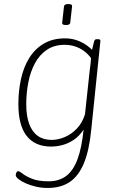

<svg xmlns="http://www.w3.org/2000/svg" viewBox="-20 -719 586 951"><path d="M216 212Q186 212 158 205.5Q130 199 107.5 189Q85 179 71.5 168Q58 157 58 149Q58 143 61 136Q64 129 70 129Q77 129 92.5 141.5Q108 154 139 166.5Q170 179 221 179Q273 179 308 152.5Q343 126 364 69.5Q385 13 394 -77Q373 -45 345.5 -26.5Q318 -8 289 -0.5Q260 7 233 7Q193 7 162.5 -6.5Q132 -20 111.5 -46.5Q91 -73 81 -112.5Q71 -152 71 -203Q71 -269 84 -328Q97 -387 125 -432Q153 -477 197 -503Q241 -529 302 -529Q328 -529 351 -522.5Q374 -516 395.5 -503.5Q417 -491 436 -472Q438 -481 441 -493.5Q444 -506 446 -513Q448 -521 451.5 -523Q455 -525 463 -525H465Q473 -525 475.5 -522Q478 -519 477 -513L432 -77Q422 25 396 88.5Q370 152 326 182Q282 212 216 212ZM236 -26Q267 -26 300.5 -40Q334 -54 361 -82.5Q388 -111 401 -153L424 -367Q426 -383 428 -399Q430 -415 431 -431Q415 -453 394.5 -467.5Q374 -482 350.5 -489.5Q327 -497 300 -497Q249 -497 212.5 -472.5Q176 -448 153.5 -406.5Q131 -365 120.5 -312Q110 -259 110 -202Q110 -145 124.5 -105.5Q139 -66 167 -46Q195 -26 236 -26ZM307 -595Q296 -595 291.5 -598Q287 -601 288 -607L297 -687Q297 -692 302 -695.5Q307 -699 318 -699Q329 -699 333.5 -696Q338 -693 337 -687L328 -607Q328 -602 323 -598.5Q318 -595 307 -595Z"/></svg>

Font: Asap Thin
Style: Italic
Weight: 250
Italic angle: -6°
Designer: Pablo Cosgaya
Foundry: Omnibus-Type
Version: Version 3.001